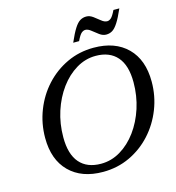

<svg xmlns="http://www.w3.org/2000/svg" viewBox="-125 -968 995 1085"><g transform="rotate(-15 372.5 -425.5)"><path d="M741 -411Q741 -327 711 -250.8Q681 -174.5 627.5 -115.8Q574 -57 501.8 -23Q429.5 11 345 11Q220 11 148.5 -60.2Q77 -131.5 77 -259Q77 -343 106.8 -419.2Q136.5 -495.5 190.2 -554.2Q244 -613 316.2 -647Q388.5 -681 473 -681Q598 -681 669.5 -610Q741 -539 741 -411ZM177 -235.5Q177 -136.5 220.5 -86.5Q264 -36.5 345.5 -36.5Q406 -36.5 459.5 -68.5Q513 -100.5 553.8 -156Q594.5 -211.5 617.8 -283.2Q641 -355 641 -434.5Q641 -533.5 597.2 -583.5Q553.5 -633.5 472 -633.5Q412 -633.5 358.5 -601.5Q305 -569.5 264.2 -514Q223.5 -458.5 200.2 -387Q177 -315.5 177 -235.5ZM671.5 -858Q649.5 -807.5 632.2 -780.8Q615 -754 598.8 -744Q582.5 -734 562.5 -734Q542.5 -734 523.5 -748Q504.5 -762 487 -776.2Q469.5 -790.5 454 -790.5Q442.5 -790.5 431 -780.8Q419.5 -771 404 -738H369.5Q391.5 -788.5 408.5 -815.2Q425.5 -842 442 -852Q458.5 -862 478.5 -862Q498.5 -862 517.5 -848Q536.5 -834 553.8 -819.8Q571 -805.5 587 -805.5Q598.5 -805.5 609.8 -815.2Q621 -825 637 -858Z"/></g></svg>

Font: Newsreader Text Medium
Style: Italic
Weight: 500
Italic angle: -17°
Designer: Hugues Gentile
Foundry: Production Type
Version: Version 1.001